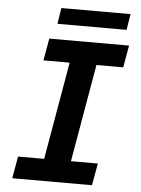

<svg xmlns="http://www.w3.org/2000/svg" viewBox="-58 -914 704 959"><g transform="rotate(5 293.5 -434.0)"><path d="M163.6 -710.9H563.5L543.9 -600.1H409.7L324.7 -110.4H459.5L439.9 0H40L59.6 -110.4H190.4L275.4 -600.1H144ZM544.4 -788.1H197.8L210.4 -868.2H557.1Z"/></g></svg>

Font: Roboto Mono
Style: Bold Italic
Weight: 700
Designer: Google
Version: Version 2.000985; 2015; ttfautohint (v1.3)